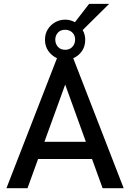

<svg xmlns="http://www.w3.org/2000/svg" viewBox="-20 -996 689 1016"><path d="M634.5 0H523L467 -154.5H181.5L125.5 0H14L281.5 -688Q253.5 -701 235.8 -726.2Q218 -751.5 218 -785.5Q218 -817.5 233.2 -841.5Q248.5 -865.5 272.8 -878.8Q297 -892 325 -892Q352 -892 376.5 -878.5L451.5 -975.5H557.5L417.5 -837Q431 -813 431 -785.5Q431 -750 413 -724.8Q395 -699.5 367.5 -688ZM325 -732.5Q348.5 -732.5 363 -748.2Q377.5 -764 377.5 -786.5Q377.5 -802.5 370 -814.8Q362.5 -827 348 -834H342L343.5 -836Q334.5 -838.5 325 -838.5Q299.5 -838.5 286 -822.8Q272.5 -807 272.5 -786.5Q272.5 -764 286.5 -748.2Q300.5 -732.5 325 -732.5ZM434.5 -245.5 325 -548.5 215 -245.5Z"/></svg>

Font: Acari Sans Neue SemiBold
Style: Regular
Weight: 600
Designer: Alfredo Marco Pradil (font), Cristiano Sobral (main changes)
Foundry: Hanken Design Co. (font), Cristiano Sobral (main changes)
Version: Version 2.459;March 19, 2022;FontCreator 14.0.0.2808 64-bit;